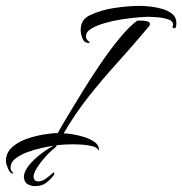

<svg xmlns="http://www.w3.org/2000/svg" viewBox="-55 -516 619 652"><path d="M247 -370Q231 -370 225 -385.5Q219 -401 219 -414Q219 -451 252 -465Q287 -482 334 -489Q381 -496 419 -496Q433 -496 453.5 -494Q474 -492 495 -486Q516 -480 530 -468.5Q544 -457 544 -438Q544 -434 543 -427Q542 -420 536 -420Q531 -420 531 -425Q531 -427 532 -428.5Q533 -430 533 -432Q533 -445 515.5 -450.5Q498 -456 478 -457.5Q458 -459 449 -459Q439 -459 414.5 -457Q390 -455 360 -450.5Q330 -446 302 -438Q274 -430 255.5 -419Q237 -408 237 -393Q237 -384 243.5 -378Q250 -372 250 -371Q250 -371 249 -370.5Q248 -370 247 -370ZM-12 73Q-21 73 -28 56Q-35 39 -35 32Q-35 4 -15.5 -14.5Q4 -33 33 -43.5Q62 -54 91.5 -59Q121 -64 141 -64Q152 -84 175 -122.5Q198 -161 227 -208Q256 -255 288.5 -302.5Q321 -350 352.5 -388Q384 -426 410 -445Q412 -446 415.5 -446Q419 -446 421 -446Q428 -447 441 -444.5Q454 -442 454 -436V-434Q454 -429 448 -423Q395 -360 343.5 -303Q292 -246 246 -188Q200 -130 161 -63Q172 -63 191.5 -60Q211 -57 231.5 -50.5Q252 -44 266.5 -33.5Q281 -23 281 -8Q281 -5 280 -5Q279 -6 279 -7Q274 -16 257 -20Q240 -24 222 -25Q204 -26 194 -26Q165 -26 138 -23Q137 -20 133 -15.5Q129 -11 126 -11Q123 -11 123 -15Q123 -19 124 -21Q112 -19 88.5 -14Q65 -9 40 0Q15 9 -2 22Q-19 35 -19 53Q-19 62 -14.5 66.5Q-10 71 -10 72Q-10 73 -12 73ZM64 116Q51 116 39 109.5Q27 103 26 84Q27 66 42.5 46.5Q58 27 79.5 10Q101 -7 119 -17Q125 -20 128 -20Q132 -20 132 -17Q132 -13 124 -8Q111 3 96 20Q81 37 70.5 54Q60 71 59 82Q59 100 75 100Q88 100 101 90.5Q114 81 126 70Q126 70 126 69.5Q126 69 127 69Q128 69 129 72.5Q130 76 128 78Q116 94 101.5 105Q87 116 64 116Z"/></svg>

Font: Caramel
Style: Regular
Weight: 400
Designer: Robert E. Leuschke
Foundry: Robert E. Leuschke
Version: Version 1.010